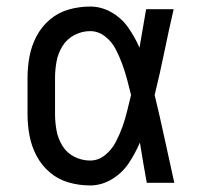

<svg xmlns="http://www.w3.org/2000/svg" viewBox="-20 -558 616 586"><path d="M255 8Q290 8 321.5 -11Q353 -30 373 -60Q393 -90 407 -123Q417 -60 428 0H512Q497 -67 482.5 -134.5Q468 -202 452 -268Q468 -333 481.5 -399Q495 -465 510 -530H426Q416 -472 406 -414V-412Q392 -444 372 -473Q352 -502 321 -520Q290 -538 255 -538Q222 -538 190 -529Q158 -520 132.5 -498.5Q107 -477 91.5 -447.5Q76 -418 70 -385.5Q64 -353 64 -320V-210Q64 -177 70 -144.5Q76 -112 91.5 -82.5Q107 -53 132.5 -31.5Q158 -10 190 -1Q222 8 255 8ZM255 -68Q230 -68 207 -79.5Q184 -91 170.5 -113Q157 -135 152.5 -160Q148 -185 148 -210V-320Q148 -345 152.5 -370Q157 -395 170.5 -417Q184 -439 207 -451Q230 -463 255 -463Q280 -463 300.5 -447Q321 -431 332.5 -409Q344 -387 352.5 -364Q361 -341 367.5 -317Q374 -293 380 -268Q374 -244 368 -219Q362 -194 353.5 -170.5Q345 -147 333 -124Q321 -101 300.5 -84.5Q280 -68 255 -68Z"/></svg>

Font: Iosevka SS01 Extended
Style: Regular
Weight: 400
Width: 7
Monospace: yes
Designer: Belleve Invis
Foundry: Belleve Invis
Version: Version 3.4.7; ttfautohint (v1.8.3)